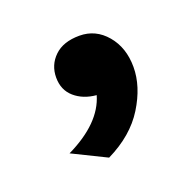

<svg xmlns="http://www.w3.org/2000/svg" viewBox="-55 -152 319 317"><g transform="rotate(-20 105.0 6.0)"><path d="M30 80Q92 50 105 5Q82 3 67 -10Q52 -23 52 -45Q52 -67 67.5 -82Q83 -97 111.5 -97Q140 -97 159 -74.5Q178 -52 178 -18Q178 16 156 51.5Q134 87 89 109Z"/></g></svg>

Font: Karmilla
Style: Regular
Weight: 400
Designer: Jonathan Pinhorn
Version: Version 1.000